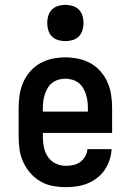

<svg xmlns="http://www.w3.org/2000/svg" viewBox="-20 -765 540 793"><path d="M252 8Q225 8 198 3Q171 -2 147.5 -15.5Q124 -29 106 -49.5Q88 -70 76.5 -94.5Q65 -119 61 -146Q57 -173 57 -200V-320Q57 -347 61 -373.5Q65 -400 76 -425Q87 -450 105 -470.5Q123 -491 146.5 -504Q170 -517 196.5 -522.5Q223 -528 250 -528Q277 -528 303.5 -522.5Q330 -517 353.5 -504Q377 -491 395 -470.5Q413 -450 424 -425Q435 -400 439 -373.5Q443 -347 443 -320V-216H157V-200Q157 -178 161.5 -156.5Q166 -135 178 -117Q190 -99 210 -89.5Q230 -80 252 -80Q268 -80 283.5 -83.5Q299 -87 311.5 -96Q324 -105 332 -119.5Q340 -134 341 -149H441Q440 -127 432.5 -104.5Q425 -82 412.5 -63.5Q400 -45 381.5 -30.5Q363 -16 342 -7.5Q321 1 298 4.5Q275 8 252 8ZM343 -304V-320Q343 -334 341 -348.5Q339 -363 334.5 -376.5Q330 -390 322.5 -402.5Q315 -415 303.5 -423.5Q292 -432 278 -436Q264 -440 250 -440Q236 -440 222 -436Q208 -432 196.5 -423.5Q185 -415 177.5 -402.5Q170 -390 165.5 -376.5Q161 -363 159 -348.5Q157 -334 157 -320V-304ZM250 -595Q235 -595 220 -599.5Q205 -604 194.5 -614.5Q184 -625 179.5 -640Q175 -655 175 -670Q175 -685 179.5 -700Q184 -715 194.5 -725.5Q205 -736 220 -740.5Q235 -745 250 -745Q265 -745 280 -740.5Q295 -736 305.5 -725.5Q316 -715 320.5 -700Q325 -685 325 -670Q325 -655 320.5 -640Q316 -625 305.5 -614.5Q295 -604 280 -599.5Q265 -595 250 -595Z"/></svg>

Font: Iosevka Curly Slab Semibold
Style: Regular
Weight: 600
Monospace: yes
Designer: Belleve Invis
Foundry: Belleve Invis
Version: Version 22.1.2; ttfautohint (v1.8.4)